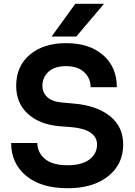

<svg xmlns="http://www.w3.org/2000/svg" viewBox="-20 -980 714 1019"><path d="M384.8 -786.1H253.9L379.9 -960H532.2ZM338.9 19Q197.3 19 118.2 -47.4Q39.1 -113.8 39.1 -221.2H178.2Q178.2 -171.4 217.8 -137.2Q257.3 -103 338.9 -103Q414.1 -103 454.6 -133.5Q495.1 -164.1 495.1 -212.9Q495.1 -252 461.2 -275.6Q427.2 -299.3 359.9 -305.2L295.9 -310.1Q189.5 -319.3 127.7 -376Q65.9 -432.6 65.9 -524.9Q65.9 -628.4 138.2 -689.7Q210.4 -751 331.1 -751Q454.6 -751 527.3 -687.5Q600.1 -624 600.1 -517.1H460.9Q460.9 -564.5 427 -596.7Q393.1 -628.9 331.1 -628.9Q270 -628.9 237.5 -599.4Q205.1 -569.8 205.1 -524.9Q205.1 -488.8 231 -464.6Q256.8 -440.4 309.1 -436L373 -430.2Q493.2 -419.9 563.5 -363.8Q633.8 -307.6 633.8 -212.9Q633.8 -107.9 553.7 -44.4Q473.6 19 338.9 19Z"/></svg>

Font: Sora SemiBold
Style: Regular
Weight: 600
Designer: Jonathan Barnbrook, Julián Moncada
Foundry: Barnbrook Fonts
Version: Version 2.000